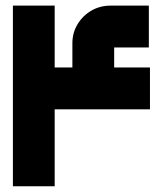

<svg xmlns="http://www.w3.org/2000/svg" viewBox="-20 -650 568 670"><path d="M25 0V-630.4H170.8V0ZM80.9 -268.4V-414.5H503.3V-268.4ZM232.6 -326.1V-498.5Q232.3 -535.1 250.5 -565.2Q268.7 -595.4 298.8 -612.9Q328.9 -630.4 365.8 -630.4H499.4V-484.3H371.5Q370.4 -487.9 372.6 -490.4Q374.8 -492.9 378.4 -491.8V-326.1Z"/></svg>

Font: Mada
Style: Regular
Weight: 400
Designer: Khaled Hosny
Version: Version 1.5